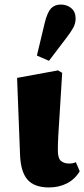

<svg xmlns="http://www.w3.org/2000/svg" viewBox="-20 -807 370 843"><path d="M195 16Q131 16 101 -18Q71 -52 68 -127L55 -465L235 -498L253 -487Q247 -381 242.5 -316Q238 -251 236 -213Q234 -175 234 -148Q234 -112 247.5 -100.5Q261 -89 284 -89Q301 -89 313 -95L330 -55Q309 -20 274 -2Q239 16 195 16ZM142 -563 177 -709Q188 -753 204 -770Q220 -787 247 -787Q274 -787 293 -771Q312 -755 312 -726Q312 -704 301.5 -685Q291 -666 271 -640L195 -540Z"/></svg>

Font: Source Serif 4 Black
Style: Regular
Weight: 900
Designer: Frank Grießhammer
Foundry: Adobe
Version: Version 4.005;hotconv 1.1.0;makeotfexe 2.6.0